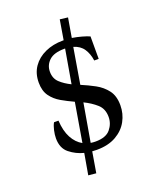

<svg xmlns="http://www.w3.org/2000/svg" viewBox="-142 -727 762 932"><g transform="rotate(-20 239.5 -260.5)"><path d="M234 15Q222 15 210 14L192 121L152 117L171 8Q131 -2 98.5 -28Q66 -54 66 -105Q66 -124 71 -146Q76 -168 84 -182H107Q110 -128 129 -92.5Q148 -57 179 -40L213 -241Q180 -256 149.5 -273.5Q119 -291 99.5 -318Q80 -345 80 -388Q80 -435 103.5 -469Q127 -503 168 -521.5Q209 -540 259 -540H264L281 -642L322 -637L305 -537Q330 -533 353.5 -526.5Q377 -520 393 -513V-397H370Q365 -433 348 -458.5Q331 -484 297 -494L266 -309Q302 -294 336 -275.5Q370 -257 392.5 -227.5Q415 -198 415 -150Q415 -106 394.5 -68.5Q374 -31 333.5 -8Q293 15 234 15ZM149 -419Q149 -384 171.5 -363Q194 -342 227 -326L257 -500H253Q199 -500 174 -476.5Q149 -453 149 -419ZM342 -116Q342 -158 315 -182Q288 -206 251 -224L217 -27Q229 -25 242 -25Q296 -25 319 -53Q342 -81 342 -116Z"/></g></svg>

Font: Bona Nova
Style: Regular
Weight: 400
Designer: Mateusz Machalski
Foundry: Capitalics
Version: Version 4.001; ttfautohint (v1.8.3)